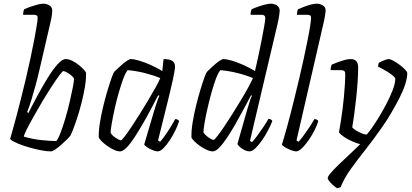

<svg xmlns="http://www.w3.org/2000/svg" viewBox="-20 -820 2229 1040"><path d="M255 0Q235 0 208 -5Q181 -10 152.5 -17.5Q124 -25 99 -34Q74 -43 56.5 -52Q39 -61 35 -68Q40 -84 48.5 -115.5Q57 -147 69 -190.5Q81 -234 93 -283Q107 -338 120.5 -395.5Q134 -453 145.5 -506.5Q157 -560 165.5 -605Q174 -650 179 -681Q184 -712 184 -724Q184 -733 178.5 -736.5Q173 -740 163 -740H105Q105 -745 106.5 -754.5Q108 -764 111 -770Q129 -778 148 -784.5Q167 -791 184.5 -795.5Q202 -800 215 -800Q232 -800 247.5 -791Q263 -782 263 -761Q263 -754 261 -738Q259 -722 252 -693L194 -443Q184 -399 172 -355Q160 -311 148.5 -274Q137 -237 127 -213L134 -208Q156 -252 183 -302Q210 -352 238 -397.5Q266 -443 291.5 -471.5Q317 -500 336 -500Q352 -500 370.5 -491Q389 -482 405.5 -469Q422 -456 433.5 -443.5Q445 -431 446 -425Q447 -390 439.5 -346.5Q432 -303 420.5 -258.5Q409 -214 396.5 -176.5Q384 -139 374 -114Q364 -89 361 -85Q356 -78 342.5 -64.5Q329 -51 312 -36Q295 -21 279.5 -10.5Q264 0 255 0ZM285 -56Q295 -67 308 -101Q321 -135 334 -179Q347 -223 357.5 -268Q368 -313 374.5 -347Q381 -381 381 -394Q377 -403 365 -412.5Q353 -422 341 -428.5Q329 -435 323 -435Q319 -435 302 -412.5Q285 -390 261.5 -354Q238 -318 212.5 -275.5Q187 -233 164.5 -193Q142 -153 126.5 -122.5Q111 -92 109 -80Q157 -66 205.5 -61Q254 -56 285 -56Z M631 0Q615 0 596 -9Q577 -18 559 -31Q541 -44 529 -56.5Q517 -69 515 -75Q514 -112 521.5 -157.5Q529 -203 540.5 -249.5Q552 -296 564 -335.5Q576 -375 585.5 -401Q595 -427 599 -431Q605 -437 617 -448.5Q629 -460 643 -472Q657 -484 669.5 -492Q682 -500 689 -500Q705 -500 734 -491.5Q763 -483 796.5 -468Q830 -453 859 -435L866 -500Q898 -500 913 -490.5Q928 -481 928 -459Q928 -441 915.5 -384.5Q903 -328 882 -244Q861 -160 836 -59L847 -52Q856 -61 871 -82Q886 -103 902 -128.5Q918 -154 929 -175Q937 -175 943 -171.5Q949 -168 950 -164Q944 -143 930.5 -115Q917 -87 900 -61Q883 -35 865.5 -17.5Q848 0 834 0Q824 0 807.5 -6.5Q791 -13 777.5 -22Q764 -31 761 -37L812 -210Q818 -231 824.5 -250.5Q831 -270 836 -284Q841 -298 843 -301L837 -304Q819 -270 797.5 -229Q776 -188 752.5 -147.5Q729 -107 707 -73.5Q685 -40 665 -20Q645 0 631 0ZM635 -60Q639 -60 654 -79Q669 -98 690 -129.5Q711 -161 735 -199Q759 -237 781.5 -275Q804 -313 822 -345Q840 -377 848 -397Q810 -413 764 -424.5Q718 -436 672 -440Q660 -427 647.5 -393Q635 -359 622.5 -315.5Q610 -272 600.5 -228Q591 -184 585 -149.5Q579 -115 579 -101Q587 -86 607 -73Q627 -60 635 -60Z M1133 0Q1118 0 1098.5 -9Q1079 -18 1061 -31Q1043 -44 1031 -56.5Q1019 -69 1017 -75Q1016 -112 1023.5 -157.5Q1031 -203 1042.5 -249.5Q1054 -296 1066 -335.5Q1078 -375 1087.5 -401Q1097 -427 1101 -431Q1107 -437 1119 -448.5Q1131 -460 1145 -472Q1159 -484 1171.5 -492Q1184 -500 1191 -500Q1207 -500 1236 -491.5Q1265 -483 1298.5 -468Q1332 -453 1361 -435Q1364 -447 1370.5 -476Q1377 -505 1385 -542.5Q1393 -580 1400 -617Q1407 -654 1412 -683Q1417 -712 1417 -722Q1417 -731 1412 -735.5Q1407 -740 1397 -740H1337Q1337 -748 1339 -757Q1341 -766 1343 -770Q1361 -778 1380 -784.5Q1399 -791 1417 -795.5Q1435 -800 1448 -800Q1465 -800 1480 -790.5Q1495 -781 1495 -761Q1495 -758 1492.5 -738.5Q1490 -719 1484 -693L1334 -57L1345 -50Q1356 -61 1373 -84Q1390 -107 1407 -132.5Q1424 -158 1434 -176Q1443 -176 1448.5 -172Q1454 -168 1455 -164Q1447 -143 1432.5 -115Q1418 -87 1400 -61Q1382 -35 1364 -17.5Q1346 0 1332 0Q1323 0 1312 -4Q1301 -8 1291.5 -14.5Q1282 -21 1275 -28Q1268 -35 1266 -40L1321 -233Q1328 -256 1334.5 -276Q1341 -296 1345 -301L1340 -304Q1322 -270 1300 -229Q1278 -188 1255 -147.5Q1232 -107 1209.5 -73.5Q1187 -40 1167.5 -20Q1148 0 1133 0ZM1137 -62Q1141 -62 1156 -81Q1171 -100 1192.5 -131.5Q1214 -163 1237.5 -200.5Q1261 -238 1284 -276Q1307 -314 1324.5 -346Q1342 -378 1350 -397Q1312 -413 1266 -424.5Q1220 -436 1174 -440Q1162 -427 1149.5 -393.5Q1137 -360 1125 -316.5Q1113 -273 1103 -229Q1093 -185 1087.5 -151Q1082 -117 1082 -103Q1087 -94 1098 -84.5Q1109 -75 1120.5 -68.5Q1132 -62 1137 -62Z M1584 0Q1574 0 1556.5 -6.5Q1539 -13 1524.5 -22Q1510 -31 1507 -37Q1512 -54 1519.5 -78.5Q1527 -103 1535.5 -135Q1544 -167 1554 -204.5Q1564 -242 1574 -284Q1587 -337 1600.5 -393.5Q1614 -450 1625.5 -503.5Q1637 -557 1646 -602Q1655 -647 1660 -679Q1665 -711 1665 -724Q1665 -733 1659.5 -736.5Q1654 -740 1644 -740H1588Q1588 -746 1590 -756Q1592 -766 1594 -770Q1613 -778 1631.5 -785Q1650 -792 1666.5 -796Q1683 -800 1696 -800Q1713 -800 1728.5 -791Q1744 -782 1744 -761Q1744 -758 1741 -738.5Q1738 -719 1732 -693L1586 -59L1597 -52Q1606 -61 1622 -82.5Q1638 -104 1655 -129.5Q1672 -155 1683 -175Q1690 -175 1696 -172Q1702 -169 1704 -164Q1698 -143 1684 -115Q1670 -87 1652 -61Q1634 -35 1616 -17.5Q1598 0 1584 0Z M1807 200Q1795 193 1783 182Q1771 171 1763 160.5Q1755 150 1755 146Q1755 136 1771 117.5Q1787 99 1813 73.5Q1839 48 1870 19.5Q1901 -9 1931 -39Q1913 -44 1890 -53.5Q1867 -63 1847 -76Q1827 -89 1816 -103Q1821 -130 1826 -162Q1831 -194 1835.5 -228Q1840 -262 1843 -296Q1846 -330 1848 -361Q1850 -392 1850 -418Q1850 -432 1844 -436Q1838 -440 1826 -440H1771Q1771 -444 1771.5 -449.5Q1772 -455 1773.5 -461Q1775 -467 1777 -470Q1795 -478 1813 -484.5Q1831 -491 1848 -495.5Q1865 -500 1879 -500Q1900 -500 1910 -488.5Q1920 -477 1920 -454Q1920 -419 1917 -375Q1914 -331 1909 -285.5Q1904 -240 1898.5 -199Q1893 -158 1888 -130Q1893 -123 1908.5 -113.5Q1924 -104 1940 -97.5Q1956 -91 1964 -91Q1968 -91 1985 -114Q2002 -137 2025 -173.5Q2048 -210 2070 -251.5Q2092 -293 2106.5 -330.5Q2121 -368 2121 -393Q2121 -399 2109.5 -409Q2098 -419 2081.5 -429.5Q2065 -440 2050 -448Q2035 -456 2028 -458Q2028 -464 2029 -470Q2030 -476 2032 -480Q2038 -484 2048.5 -488.5Q2059 -493 2069.5 -496.5Q2080 -500 2085 -500Q2094 -500 2110.5 -491Q2127 -482 2144.5 -469Q2162 -456 2174 -443.5Q2186 -431 2186 -424Q2186 -398 2175 -363.5Q2164 -329 2144 -290Q2099 -202 2051 -133Q2003 -64 1958.5 -8Q1914 48 1879 97Q1844 146 1825 194Z"/></svg>

Font: Texturina 12pt Thin
Style: Italic
Weight: 250
Italic angle: -11°
Designer: Guillermo Torres Carreño
Foundry: Omnibus-Type
Version: Version 1.002